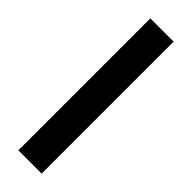

<svg xmlns="http://www.w3.org/2000/svg" viewBox="-258 -771 782 782"><g transform="rotate(45 133.0 -380.0)"><path d="M200 0H66V-760H200Z"/></g></svg>

Font: Noto Sans Tamil Condensed
Style: Bold
Weight: 700
Width: 3
Designer: Jelle Bosma - Monotype Design Team
Foundry: Monotype Imaging Inc.
Version: Version 2.004; ttfautohint (v1.8.4.7-5d5b)